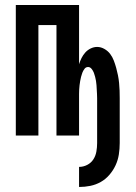

<svg xmlns="http://www.w3.org/2000/svg" viewBox="-20 -540 540 765"><path d="M295 205V125Q312 125 327.5 117Q343 109 352 95Q361 81 364 64Q367 47 367 30V-149Q367 -157 366.5 -165.5Q366 -174 365.5 -183Q365 -192 364.5 -200.5Q364 -209 362.5 -217.5Q361 -226 359 -234Q357 -242 354 -250Q351 -258 345 -265.5Q339 -273 331 -273Q322 -273 316.5 -265.5Q311 -258 308 -250Q305 -242 303 -234Q301 -226 299.5 -217.5Q298 -209 297 -200.5Q296 -192 295.5 -183Q295 -174 295 -165.5Q295 -157 295 -149V0H205V-440H133V0H43V-520H295V-284Q299 -297 305 -309Q311 -321 320 -331Q329 -341 341.5 -347Q354 -353 367 -353Q382 -353 396 -345Q410 -337 419 -325Q428 -313 433.5 -298.5Q439 -284 443 -269.5Q447 -255 450 -240Q453 -225 454.5 -209.5Q456 -194 456.5 -179Q457 -164 457 -149V30Q457 53 453.5 75.5Q450 98 440.5 118.5Q431 139 416 156.5Q401 174 381.5 185Q362 196 340 200.5Q318 205 295 205Z"/></svg>

Font: Iosevka SS04 Medium
Style: Regular
Weight: 500
Monospace: yes
Designer: Belleve Invis
Foundry: Belleve Invis
Version: Version 19.0.0; ttfautohint (v1.8.4)